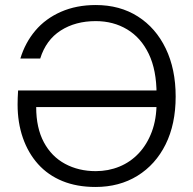

<svg xmlns="http://www.w3.org/2000/svg" viewBox="-20 -732 769 764"><path d="M360 12Q286 12 228.5 -11.5Q171 -35 131.5 -79Q92 -123 71 -183.5Q50 -244 50 -316Q50 -331 50.5 -343Q51 -355 52 -372H615V-306H124Q124 -223 154.5 -166Q185 -109 239 -80Q293 -51 361 -51Q411 -51 455 -69Q499 -87 532 -122Q565 -157 584 -207.5Q603 -258 603 -323V-357Q603 -453 572 -517.5Q541 -582 486 -615Q431 -648 361 -648Q280 -648 221.5 -610.5Q163 -573 140 -499H61Q80 -562 120.5 -610Q161 -658 222.5 -685Q284 -712 361 -712Q457 -712 528.5 -666.5Q600 -621 639.5 -539Q679 -457 679 -348Q679 -238 639 -157.5Q599 -77 527 -32.5Q455 12 360 12Z"/></svg>

Font: DM Sans 12pt Light
Style: Regular
Weight: 300
Version: Version 4.004;gftools[0.9.30]